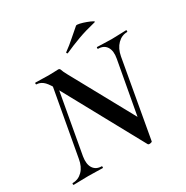

<svg xmlns="http://www.w3.org/2000/svg" viewBox="-187 -947 1080 1114"><g transform="rotate(-30 353.5 -390.5)"><path d="M487 9 185 -543Q162 -584 142.5 -598.5Q123 -613 102 -613Q99 -613 99 -619Q99 -625 102 -625Q122 -625 147 -624Q172 -623 189 -623Q206 -623 227.5 -624Q249 -625 254 -625Q265 -625 268 -613.5Q271 -602 287 -573L523 -143L516 7Q516 12 503 14Q490 16 487 9ZM-2 0Q-5 0 -5 -6Q-5 -12 -2 -12Q36 -12 63.5 -39.5Q91 -67 99 -116L187 -602L214 -600L127 -116Q119 -67 137 -39.5Q155 -12 193 -12Q195 -12 195 -6Q195 0 193 0Q172 0 149 -1Q126 -2 96 -2Q70 -2 45 -1Q20 0 -2 0ZM516 7 497 -54 580 -509Q589 -557 571.5 -585Q554 -613 515 -613Q512 -613 512 -619Q512 -625 515 -625Q533 -625 557.5 -623.5Q582 -622 612 -622Q638 -622 663 -623.5Q688 -625 710 -625Q712 -625 712 -619Q712 -613 710 -613Q673 -613 645 -585Q617 -557 608 -509ZM351 -679Q347 -677 344.5 -682.5Q342 -688 346 -689Q382 -715 412 -742Q442 -769 471 -793Q476 -797 495.5 -792.5Q515 -788 536.5 -780Q558 -772 570.5 -765Q583 -758 573 -756Q506 -740 454 -721Q402 -702 351 -679Z"/></g></svg>

Font: Cormorant Light
Style: Bold Italic
Weight: 700
Italic angle: -10°
Version: Version 4.000